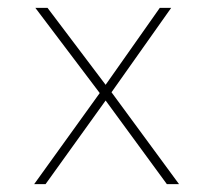

<svg xmlns="http://www.w3.org/2000/svg" viewBox="-20 -469 540 489"><path d="M67 0 234 -232 70 -449H101L249 -253L387 -449H416L264 -234L436 0H405L249 -213L96 0Z"/></svg>

Font: Inconsolata ExtraLight
Style: Regular
Weight: 200
Monospace: yes
Designer: Raph Levien, Cyreal, Brenton Simpson
Foundry: Raph Levien, Cyreal, Google
Version: Version 3.001; ttfautohint (v1.8.2.53-6de2)